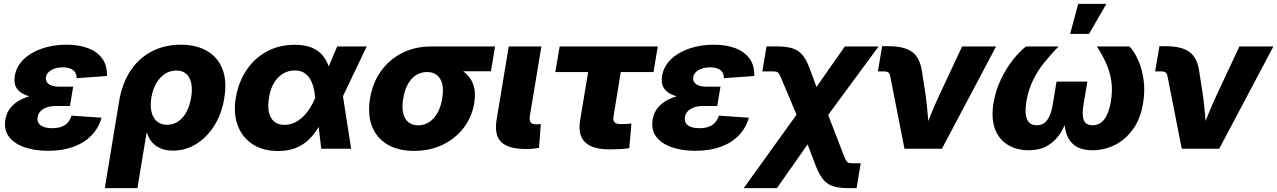

<svg xmlns="http://www.w3.org/2000/svg" viewBox="-20 -770 6612 994"><path d="M229.5 10.7Q159.7 10.7 106.4 -7.8Q53.2 -26.4 26.1 -62.5Q-1 -98.6 7.8 -150.4Q13.7 -187.5 35.6 -213.6Q57.6 -239.7 91.8 -256.1Q126 -272.5 169.4 -280Q212.9 -287.6 262.2 -287.6H353L342.3 -221.2H268.6Q242.2 -221.2 222.2 -214.1Q202.1 -207 189.9 -194.3Q177.7 -181.6 174.8 -163.6Q170.4 -137.2 189.5 -121.8Q208.5 -106.4 250.5 -106.4Q278.3 -106.4 298.3 -113.8Q318.4 -121.1 331.1 -135.7Q343.8 -150.4 350.6 -171.4L505.9 -160.6Q490.7 -107.4 453.9 -69.1Q417 -30.8 360.4 -10Q303.7 10.7 229.5 10.7ZM260.7 -257.3Q209.5 -257.3 168.9 -263.4Q128.4 -269.5 101.3 -283.2Q74.2 -296.9 62.5 -319.8Q50.8 -342.8 56.6 -377Q64.9 -427.2 102.8 -463.4Q140.6 -499.5 198.2 -519Q255.9 -538.6 323.7 -538.6Q388.7 -538.6 436.5 -520.3Q484.4 -502 510 -465.8Q535.6 -429.7 533.7 -376.5L376.5 -365.2Q377.4 -392.1 358.9 -406.7Q340.3 -421.4 305.2 -421.4Q269.5 -421.4 245.4 -407.2Q221.2 -393.1 217.8 -370.1Q214.4 -348.6 232.2 -335Q250 -321.3 285.6 -321.3H358.9L348.1 -257.3Z M522.5 204.1 596.7 -245.6Q612.3 -339.4 656.2 -404.8Q700.2 -470.2 766.8 -504.4Q833.5 -538.6 916 -538.6Q996.6 -538.6 1052.2 -506.1Q1107.9 -473.6 1131.8 -411.9Q1155.8 -350.1 1141.1 -261.2Q1127.4 -179.2 1088.6 -118.2Q1049.8 -57.1 994.4 -23.7Q939 9.8 875.5 9.8Q837.9 9.8 810.8 -2Q783.7 -13.7 766.4 -34.4Q749 -55.2 741.2 -82H738.8L691.4 204.1ZM845.2 -124Q877 -124 902.6 -141.4Q928.2 -158.7 945.3 -190.4Q962.4 -222.2 969.7 -265.1Q976.6 -308.1 970 -339.4Q963.4 -370.6 944.1 -387.7Q924.8 -404.8 892.6 -404.8Q860.8 -404.8 834.2 -387.7Q807.6 -370.6 789.3 -339.4Q771 -308.1 763.7 -265.1Q756.8 -222.7 764.4 -190.7Q772 -158.7 792.5 -141.4Q813 -124 845.2 -124Z M1419.9 11.7Q1341.3 11.7 1287.6 -23.4Q1233.9 -58.6 1210.7 -120.6Q1187.5 -182.6 1200.7 -263.2Q1214.4 -344.7 1255.9 -406.7Q1297.4 -468.8 1361.3 -503.4Q1425.3 -538.1 1506.3 -538.1Q1558.1 -538.1 1593.3 -523.7Q1628.4 -509.3 1649.4 -484.1Q1670.4 -459 1681.2 -426.8Q1691.9 -394.5 1695.3 -359.4H1732.9L1754.4 -278.8L1797.9 0H1643.1L1611.8 -265.6Q1608.9 -297.9 1601.3 -323.5Q1593.8 -349.1 1581.3 -367.2Q1568.8 -385.3 1550.3 -395.3Q1531.7 -405.3 1506.3 -405.3Q1471.7 -405.3 1444.1 -388.2Q1416.5 -371.1 1397.9 -339.8Q1379.4 -308.6 1372.6 -265.1Q1365.2 -221.2 1372.1 -189.5Q1378.9 -157.7 1399.4 -140.6Q1419.9 -123.5 1452.6 -123.5Q1479 -123.5 1502.4 -134Q1525.9 -144.5 1546.1 -163.3Q1566.4 -182.1 1583 -207.8Q1599.6 -233.4 1611.8 -262.7L1725.6 -529.3H1878.4L1751 -262.7L1701.2 -175.8H1662.6Q1646 -138.7 1625 -105Q1604 -71.3 1576.2 -44.9Q1548.3 -18.6 1510 -3.4Q1471.7 11.7 1419.9 11.7Z M2123.5 11.2Q2041 11.2 1985.1 -22.2Q1929.2 -55.7 1905.8 -116.5Q1882.3 -177.2 1895.5 -259.3Q1909.2 -341.8 1952.4 -402.1Q1995.6 -462.4 2062.3 -495.8Q2128.9 -529.3 2211.4 -529.3H2543L2521.5 -400.9H2289.6L2189.9 -397Q2159.2 -397 2134 -381.1Q2108.9 -365.2 2091.8 -334.7Q2074.7 -304.2 2067.4 -259.3Q2060.1 -215.8 2067.1 -184.8Q2074.2 -153.8 2094.2 -137.5Q2114.3 -121.1 2145 -121.1Q2175.8 -121.1 2201.2 -137.5Q2226.6 -153.8 2244.4 -184.6Q2262.2 -215.3 2269 -259.3Q2276.9 -304.2 2269.5 -334.7Q2262.2 -365.2 2242.2 -381.1Q2222.2 -397 2191.4 -397L2199.2 -446.3Q2255.4 -446.3 2302.5 -434.6Q2349.6 -422.9 2382.8 -397.5Q2416 -372.1 2430.2 -332Q2444.3 -292 2435.1 -235.4Q2423.3 -165 2381.1 -109.1Q2338.9 -53.2 2272.7 -21Q2206.5 11.2 2123.5 11.2Z M2705.6 1.5Q2611.8 1.5 2575 -34.4Q2538.1 -70.3 2550.8 -149.4L2613.8 -529.3H2782.7L2722.7 -167Q2719.7 -146 2727.3 -136.2Q2734.9 -126.5 2755.9 -126.5Q2763.2 -126.5 2769.3 -127Q2775.4 -127.4 2779.8 -127.9L2770.5 -4.4Q2758.3 -2.4 2741.7 -0.5Q2725.1 1.5 2705.6 1.5Z M3136.7 3.4Q3046.4 3.4 3008.5 -34.2Q2970.7 -71.8 2983.4 -147.9L3024.9 -397H2855L2877.4 -529.3H3385.3L3363.3 -397H3193.8L3156.7 -170.4Q3152.8 -147.5 3161.1 -137.5Q3169.4 -127.4 3195.3 -127.4Q3207.5 -127.4 3222.7 -128.4Q3237.8 -129.4 3249 -130.4L3237.8 -2.9Q3211.4 1 3186 2.2Q3160.6 3.4 3136.7 3.4Z M3580.6 10.7Q3510.7 10.7 3457.5 -7.8Q3404.3 -26.4 3377.2 -62.5Q3350.1 -98.6 3358.9 -150.4Q3364.7 -187.5 3386.7 -213.6Q3408.7 -239.7 3442.9 -256.1Q3477.1 -272.5 3520.5 -280Q3564 -287.6 3613.3 -287.6H3704.1L3693.4 -221.2H3619.6Q3593.3 -221.2 3573.2 -214.1Q3553.2 -207 3541 -194.3Q3528.8 -181.6 3525.9 -163.6Q3521.5 -137.2 3540.5 -121.8Q3559.6 -106.4 3601.6 -106.4Q3629.4 -106.4 3649.4 -113.8Q3669.4 -121.1 3682.1 -135.7Q3694.8 -150.4 3701.7 -171.4L3856.9 -160.6Q3841.8 -107.4 3804.9 -69.1Q3768.1 -30.8 3711.4 -10Q3654.8 10.7 3580.6 10.7ZM3611.8 -257.3Q3560.5 -257.3 3520 -263.4Q3479.5 -269.5 3452.4 -283.2Q3425.3 -296.9 3413.6 -319.8Q3401.9 -342.8 3407.7 -377Q3416 -427.2 3453.9 -463.4Q3491.7 -499.5 3549.3 -519Q3606.9 -538.6 3674.8 -538.6Q3739.7 -538.6 3787.6 -520.3Q3835.4 -502 3861.1 -465.8Q3886.7 -429.7 3884.8 -376.5L3727.5 -365.2Q3728.5 -392.1 3710 -406.7Q3691.4 -421.4 3656.2 -421.4Q3620.6 -421.4 3596.4 -407.2Q3572.3 -393.1 3568.8 -370.1Q3565.4 -348.6 3583.3 -335Q3601.1 -321.3 3636.7 -321.3H3710L3699.2 -257.3Z M3830.1 204.1 4163.6 -259.3H4234.9L4346.2 28.8Q4355 51.3 4360.4 61Q4365.7 70.8 4373 73Q4380.4 75.2 4395 75.2H4436L4414.6 204.1H4376.5Q4330.6 204.1 4299.3 196Q4268.1 188 4245.8 163.8Q4223.6 139.6 4204.6 91.8L4161.1 -22.5L4002 204.1ZM4134.3 -104 4029.3 -353Q4020 -376 4014.6 -385.7Q4009.3 -395.5 4002.4 -397.9Q3995.6 -400.4 3980.5 -400.4H3926.8L3948.2 -529.8H3999.5Q4046.4 -529.8 4077.9 -521.2Q4109.4 -512.7 4131.6 -488.5Q4153.8 -464.4 4171.4 -416.5L4207 -319.8L4353.5 -529.3H4528.3L4215.3 -104Z M4662.6 0 4588.4 -377.4Q4586.4 -389.2 4578.6 -394.8Q4570.8 -400.4 4556.6 -400.4H4524.9L4546.9 -530.8H4579.6Q4662.6 -530.8 4702.9 -500.7Q4743.2 -470.7 4752.9 -400.9L4772 -278.3Q4778.8 -227.1 4783.2 -175Q4787.6 -123 4791.5 -67.9H4755.4Q4777.3 -123 4798.3 -175Q4819.3 -227.1 4843.3 -278.3L4960.9 -529.3H5136.7L4856.4 0Z M5304.7 7.8Q5245.1 7.8 5199 -19.3Q5152.8 -46.4 5131.6 -100.8Q5110.4 -155.3 5123.5 -236.8Q5134.3 -301.8 5162.1 -359.6Q5189.9 -417.5 5224.9 -461.4Q5259.8 -505.4 5291.5 -529.3H5460Q5418.9 -487.3 5384.5 -444.1Q5350.1 -400.9 5326.7 -351.8Q5303.2 -302.7 5293.5 -243.7Q5283.7 -183.1 5297.1 -152.3Q5310.5 -121.6 5347.2 -121.6Q5381.3 -121.6 5401.1 -147.9Q5420.9 -174.3 5429.7 -226.1L5449.7 -347.7H5609.4L5588.9 -226.1Q5580.6 -174.3 5591.1 -147.9Q5601.6 -121.6 5635.7 -121.6Q5673.3 -121.6 5697 -152.3Q5720.7 -183.1 5731 -243.7Q5740.7 -302.7 5733.2 -351.8Q5725.6 -400.9 5705.8 -444.3Q5686 -487.8 5658.7 -529.3H5827.1Q5851.1 -505.4 5871.3 -461.2Q5891.6 -417 5900.1 -359.4Q5908.7 -301.8 5897.9 -236.8Q5884.8 -155.3 5845.5 -100.8Q5806.2 -46.4 5751.5 -19.3Q5696.8 7.8 5636.2 7.8Q5575.2 7.8 5541.7 -18.6Q5508.3 -44.9 5497.3 -90.8Q5486.3 -136.7 5491.2 -195.8H5516.1Q5502.4 -136.2 5475.8 -90.3Q5449.2 -44.4 5407.5 -18.3Q5365.7 7.8 5304.7 7.8ZM5520 -594.2 5562 -750H5708L5617.7 -594.2Z M6098.1 0 6023.9 -377.4Q6022 -389.2 6014.2 -394.8Q6006.3 -400.4 5992.2 -400.4H5960.4L5982.4 -530.8H6015.1Q6098.1 -530.8 6138.4 -500.7Q6178.7 -470.7 6188.5 -400.9L6207.5 -278.3Q6214.4 -227.1 6218.8 -175Q6223.1 -123 6227.1 -67.9H6190.9Q6212.9 -123 6233.9 -175Q6254.9 -227.1 6278.8 -278.3L6396.5 -529.3H6572.3L6292 0Z"/></svg>

Font: Inter 24pt ExtraBold
Style: Italic
Weight: 800
Italic angle: -9.3988°
Designer: Rasmus Andersson
Foundry: rsms
Version: Version 4.001;git-66647c0bb